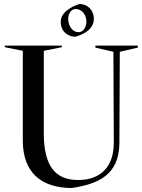

<svg xmlns="http://www.w3.org/2000/svg" viewBox="-20 -928 709 960"><path d="M289 -700H4V-692L94 -674V-225C94 -63 189 12 339 12C471 -8 576 -53 577 -213L579 -669L669 -690V-700H457V-690L547 -669L549 -217C550 -90 479 -28 371 -28C263 -28 199 -89 199 -262V-674L289 -692ZM356 -744C371 -749 443 -768 449 -826C453 -869 425 -906 379 -908C363 -905 288 -877 284 -825C280 -784 306 -747 356 -744ZM373 -767C343 -767 321 -797 321 -834C321 -859 336 -883 358 -883C389 -883 412 -855 412 -819C412 -792 396 -767 373 -767Z"/></svg>

Font: Mazius Display
Style: Regular
Weight: 400
Designer: Alberto Casagrande & Collletttivo
Foundry: Collletttivo
Version: Version 2.000;Glyphs 3.2 (3217)